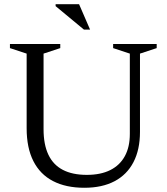

<svg xmlns="http://www.w3.org/2000/svg" viewBox="-20 -878 789 908"><path d="M594 -244.5V-624.5L515 -650.5V-670H721V-650.5L642 -624.5V-254.5Q642 -170.5 611.2 -111.2Q580.5 -52 521.8 -21Q463 10 379 10Q291.5 10 230.5 -21.8Q169.5 -53.5 137.8 -116.2Q106 -179 106 -271.5V-624.5L27 -650.5V-670H265V-650.5L186 -624.5V-267Q186 -194.5 208.8 -146.5Q231.5 -98.5 277 -74.8Q322.5 -51 390.5 -51Q456.5 -51 501.8 -73.8Q547 -96.5 570.5 -139.8Q594 -183 594 -244.5ZM406 -738H377L243 -849V-858H354Z"/></svg>

Font: Newsreader 16pt
Style: Regular
Weight: 400
Designer: Hugues Gentile
Foundry: Production Type
Version: Version 1.003